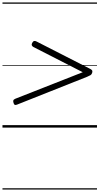

<svg xmlns="http://www.w3.org/2000/svg" viewBox="-20 -1030 803 1550"><path d="M119 -186Q107 -181 100.5 -183Q94 -185 90 -197Q85 -211 87.5 -219Q90 -227 104 -233L648 -447L249 -651Q239 -657 236.5 -665Q234 -673 240 -684Q247 -697 255.5 -699Q264 -701 275 -695L702 -477Q718 -470 723 -462.5Q728 -455 724 -442Q720 -429 711 -423.5Q702 -418 683 -410ZM0 490H763V500H0ZM0 -20H763V0H0ZM0 -505H763V-500H0ZM0 -1010H763V-1000H0Z"/></svg>

Font: Playwrite MX Guides
Style: Regular
Weight: 400
Designer: Veronika Burian, José Scaglione
Foundry: TypeTogether
Version: Version 1.003